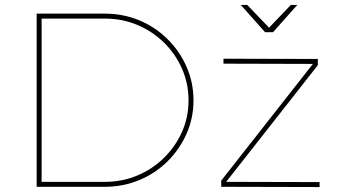

<svg xmlns="http://www.w3.org/2000/svg" viewBox="-20 -754 1361 775"><path d="M403 -699Q477 -699 542 -672Q607 -645 656 -596.5Q705 -548 733 -484.5Q761 -421 761 -349Q761 -277 733 -214Q705 -151 656 -102.5Q607 -54 542 -27Q477 0 403 0H128V-699ZM403 -20Q473 -20 534 -45.5Q595 -71 641.5 -116.5Q688 -162 714.5 -221.5Q741 -281 741 -349Q741 -417 714.5 -477Q688 -537 641.5 -582.5Q595 -628 534 -653.5Q473 -679 403 -679H148V-20ZM882 -517 1263 -516V-491L893 -20L1270 -19V1L873 0V-25L1243 -496L882 -497ZM1082 -624H1050L952 -734H978L1072 -636H1060L1154 -734H1180Z"/></svg>

Font: Alexandria Thin
Style: Regular
Weight: 250
Designer: Mohamed Gaber
Foundry: Kief Type Foundry
Version: Version 5.100